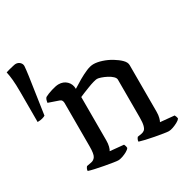

<svg xmlns="http://www.w3.org/2000/svg" viewBox="-224 -853 991 1002"><g transform="rotate(-30 271.5 -352.0)"><path d="M-55.4 -384V-565Q-55.4 -611 -58.3 -639.5Q-61.1 -668 -65.9 -689Q-58.3 -692 -45.9 -695Q-33.6 -698 -21.2 -701Q-8.9 -704 -4.1 -704Q11.1 -704 21 -694.5Q31 -685 31 -672Q31 -666 28.6 -647Q26.3 -628 24.4 -614L-7.9 -395Q-13.6 -391 -26 -387.5Q-38.3 -384 -55.4 -384ZM210 0Q202 0 180 -3.5Q158 -7 130.5 -12Q103 -17 79 -22.5Q55 -28 43 -32Q43 -40 46.5 -46.5Q50 -53 53 -56L80 -61Q97 -64 106.5 -78.5Q116 -93 116 -139V-400Q116 -408 112.5 -414.5Q109 -421 100 -424L39 -445Q41 -458 43.5 -464Q46 -470 50 -474Q66 -483 93.5 -491.5Q121 -500 137 -500Q166 -500 185 -481.5Q204 -463 204 -434Q227 -449 253 -464Q279 -479 303.5 -489.5Q328 -500 347 -500Q369 -500 397 -491Q425 -482 450.5 -466.5Q476 -451 492.5 -434.5Q509 -418 509 -401V-120Q509 -100 505 -85Q501 -70 497 -64L581 -56Q583 -52 585.5 -46Q588 -40 588 -33Q582 -25 568 -17.5Q554 -10 539.5 -5Q525 0 514 0Q506 0 484 -3.5Q462 -7 435 -12Q408 -17 384.5 -22.5Q361 -28 349 -32Q349 -40 352.5 -46.5Q356 -53 359 -56L384 -60Q394 -62 401.5 -68Q409 -74 413.5 -90.5Q418 -107 418 -139V-366Q418 -376 407 -386.5Q396 -397 379.5 -405.5Q363 -414 348 -419Q333 -424 325 -424Q318 -424 302 -419.5Q286 -415 267 -407.5Q248 -400 231.5 -393.5Q215 -387 207 -383V-122Q207 -102 203 -86.5Q199 -71 194 -64L276 -56Q278 -52 280 -46Q282 -40 282 -33Q277 -25 263.5 -17.5Q250 -10 235 -5Q220 0 210 0Z"/></g></svg>

Font: Texturina Medium 12pt
Style: Regular
Weight: 400
Version: Version 1.002